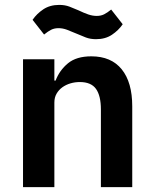

<svg xmlns="http://www.w3.org/2000/svg" viewBox="-20 -764 628 784"><path d="M74 0V-522H202V-435H207Q223 -477 257.5 -505.5Q292 -534 353 -534Q434 -534 477 -481Q520 -428 520 -330V0H392V-317Q392 -373 372 -401Q352 -429 306 -429Q286 -429 267.5 -423.5Q249 -418 234.5 -407.5Q220 -397 211 -381.5Q202 -366 202 -345V0ZM372 -604Q349 -604 330.5 -611Q312 -618 294 -626Q271 -636 253.5 -642.5Q236 -649 219 -649Q202 -649 189 -642.5Q176 -636 160 -623L113 -683Q130 -708 157 -726Q184 -744 222 -744Q245 -744 263.5 -737Q282 -730 300 -722Q323 -711 340.5 -705Q358 -699 375 -699Q392 -699 405 -705.5Q418 -712 434 -725L481 -665Q464 -640 437 -622Q410 -604 372 -604Z"/></svg>

Font: IBM Plex Sans Thai SemiBold
Style: Regular
Weight: 600
Designer: Mike Abbink, Paul van der Laan, Pieter van Rosmalen, Ben Mitchell, Mark Frömberg
Foundry: Bold Monday
Version: Version 1.1